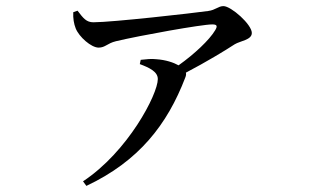

<svg xmlns="http://www.w3.org/2000/svg" viewBox="-20 -550 1040 629"><path d="M438 -340C470 -328 497 -315 497 -291C497 -241 399 -53 252 44L263 59C435 -22 528 -142 587 -296C590 -303 590 -308 589 -312C654 -346 717 -384 749 -405C767 -416 805 -419 805 -442C805 -470 737 -530 712 -530C695 -530 686 -517 662 -514C613 -507 347 -477 286 -477C263 -477 253 -490 234 -515L220 -510C219 -490 222 -472 228 -457C239 -429 279 -394 303 -394C325 -394 331 -408 360 -415C440 -434 641 -470 675 -470C690 -470 694 -466 685 -451C666 -419 617 -373 565 -336C549 -345 523 -354 492 -356C476 -358 460 -356 441 -354Z"/></svg>

Font: Noto Serif HK Medium
Style: Regular
Weight: 500
Designer: Ryoko NISHIZUKA 西塚涼子 (kana & ideographs); Frank Grießhammer (Latin, Greek & Cyrillic); Wenlong ZHANG 张文龙 (bopomofo); San
Foundry: Adobe
Version: Version 2.001;hotconv 1.1.0;makeotfexe 2.6.0